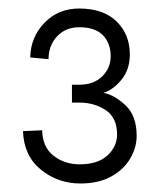

<svg xmlns="http://www.w3.org/2000/svg" viewBox="-20 -725 370 451"><path d="M34 -417 79 -419Q80 -379 106 -359Q132 -339 167 -339Q210 -339 232.5 -360Q255 -381 255 -409Q255 -449 228 -466.5Q201 -484 167 -484H149V-526H166Q200 -526 220 -545.5Q240 -565 240 -593Q240 -623 222 -642Q204 -661 166 -661Q134 -661 114 -639.5Q94 -618 94 -586L51 -590Q52 -638 84.5 -671.5Q117 -705 166 -705Q223 -705 254 -674.5Q285 -644 285 -597Q285 -562 265.5 -538Q246 -514 223 -507Q249 -502 275 -477.5Q301 -453 301 -406Q301 -378 285.5 -352Q270 -326 240.5 -310Q211 -294 169 -294Q116 -294 76 -326.5Q36 -359 34 -417Z"/></svg>

Font: Haskoy Light
Style: Regular
Weight: 300
Designer: Ertekin Erdin
Foundry: Ertekin Erdin
Version: Version 2.000; ttfautohint (v1.8.4.7-5d5b)